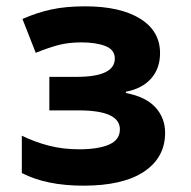

<svg xmlns="http://www.w3.org/2000/svg" viewBox="-20 -577 603 607"><path d="M244 10Q126 10 49 -30V-148Q90 -128 134.5 -116.5Q179 -105 230 -105Q291 -105 325 -120Q359 -135 359 -168Q359 -228 229 -228H136V-334H222Q343 -334 343 -392Q343 -420 313 -431.5Q283 -443 237 -443Q198 -443 166.5 -435Q135 -427 93 -410L51 -517Q96 -537 142 -547Q188 -557 249 -557Q360 -557 423 -518Q486 -479 486 -409Q486 -361 458 -329Q430 -297 378 -287V-283Q441 -271 471.5 -237.5Q502 -204 502 -157Q502 -79 435.5 -34.5Q369 10 244 10Z"/></svg>

Font: Noto Sans Mono SemiCondensed
Style: Bold
Weight: 700
Width: 4
Designer: Monotype Design Team
Foundry: Monotype Imaging Inc.
Version: Version 2.014